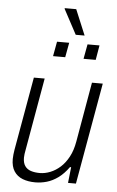

<svg xmlns="http://www.w3.org/2000/svg" viewBox="-60 -938 605 991"><g transform="rotate(5 242.0 -442.5)"><path d="M161 12Q124 12 95.5 1Q67 -10 51 -34.5Q35 -59 35 -98Q35 -110 36.5 -122Q38 -134 40 -147L107 -526H163L97 -150Q95 -140 93.5 -129.5Q92 -119 92 -110Q92 -83 103 -67Q114 -51 134 -44.5Q154 -38 180 -38Q207 -38 234.5 -49Q262 -60 286 -81.5Q310 -103 328 -136.5Q346 -170 354 -216L408 -526H464L371 0H330L339 -82H333Q307 -46 278.5 -25.5Q250 -5 220.5 3.5Q191 12 161 12ZM196 -645 210 -721H273L259 -645ZM354 -645 368 -721H430L417 -645ZM303 -765 234 -894 235 -897H294L349 -765Z"/></g></svg>

Font: Archivo SemiCondensed ExtraLight
Style: Italic
Weight: 250
Width: 4
Italic angle: -10°
Designer: Hector Gatti
Foundry: Omnibus-Type
Version: Version 2.001